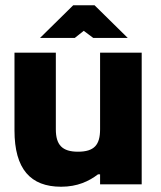

<svg xmlns="http://www.w3.org/2000/svg" viewBox="-20 -700 613 729"><path d="M518 0V-500H360V-209C360 -150 338 -124 276 -124C216 -124 192 -150 192 -209V-500H35V-205C35 -58 96 9 212 9C274 9 318 -12 352 -38H360V0ZM132 -556H264L298 -583L334 -556H465L339 -680H258Z"/></svg>

Font: LT Wave Alt Black
Style: Regular
Weight: 900
Designer: Daniel Lyons
Version: Version 2.5 (Glyphs App)